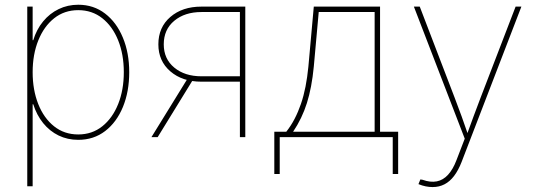

<svg xmlns="http://www.w3.org/2000/svg" viewBox="-20 -570 2232 798"><path d="M93.3 204.1V-542.5H115.7V-402.8H118.2Q131.8 -447.8 159.2 -481Q186.5 -514.2 223.9 -532.2Q261.2 -550.3 305.2 -550.3Q369.1 -550.3 416.7 -513.7Q464.4 -477.1 490.7 -413.6Q517.1 -350.1 517.1 -270Q517.1 -189.5 491 -125.7Q464.8 -62 417.2 -25.4Q369.6 11.2 305.2 11.2Q260.7 11.2 223.6 -6.8Q186.5 -24.9 159.4 -58.3Q132.3 -91.8 118.2 -136.7H115.7V204.1ZM305.2 -11.2Q362.8 -11.2 405.3 -45.2Q447.8 -79.1 471.2 -137.7Q494.6 -196.3 494.6 -270Q494.6 -343.8 471.2 -402.1Q447.8 -460.4 405.3 -494.1Q362.8 -527.8 305.2 -527.8Q247.6 -527.8 205.1 -494.1Q162.6 -460.4 139.2 -402.1Q115.7 -343.8 115.7 -270Q115.7 -196.3 138.9 -137.7Q162.1 -79.1 204.6 -45.2Q247.1 -11.2 305.2 -11.2Z M999.5 0H977.1V-520H817.4Q748 -520 704.3 -483.6Q660.6 -447.3 660.6 -385.7Q660.6 -325.2 704.3 -289.1Q748 -252.9 817.4 -252.9H987.8V-230.5H816.9Q737.8 -230.5 688 -273.4Q638.2 -316.4 638.2 -385.7Q638.2 -456.5 688 -499.5Q737.8 -542.5 816.9 -542.5H999.5ZM635.3 0H609.4L761.2 -246.1H786.6Z M1120.1 153.3V-22.5H1169.9Q1189.5 -47.4 1204.3 -75.9Q1219.2 -104.5 1230.7 -137.9Q1242.2 -171.4 1249.8 -210Q1257.3 -248.5 1261.7 -293L1284.2 -542.5H1559.6V-22.5H1634.8V153.3H1612.3V0H1142.6V153.3ZM1198.2 -22.5H1537.1V-520H1304.7L1284.2 -293Q1275.9 -206.1 1255.6 -141.8Q1235.4 -77.6 1198.2 -22.5Z M1719.2 195.3 1727.1 175.8 1736.3 177.2Q1769 189 1795.4 183.8Q1821.8 178.7 1842.3 156.2Q1862.8 133.8 1877.4 95.2L1911.6 6.3L1700.2 -542.5H1724.6L1869.6 -164.1Q1884.8 -125 1898.7 -86.2Q1912.6 -47.4 1925.8 -8.8H1919.9Q1934.1 -47.4 1948.2 -86.2Q1962.4 -125 1977.5 -164.1L2123 -542.5H2147L1898.4 103.5Q1884.8 138.2 1867.2 161.4Q1849.6 184.6 1827.4 196Q1805.2 207.5 1777.8 207.5Q1764.2 207.5 1749.5 204.6Q1734.9 201.7 1719.2 195.3Z"/></svg>

Font: Inter 16pt Thin
Style: Regular
Weight: 250
Version: Version 4.001;git-66647c0bb